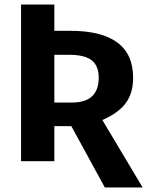

<svg xmlns="http://www.w3.org/2000/svg" viewBox="-20 -712 654 848"><path d="M443 116 295 -155H220V0H73V-692H220V-576H289Q568 -576 568 -369Q568 -300 535 -256Q502 -212 432 -182L610 116ZM220 -470V-259H297Q416 -259 416 -369Q416 -422 384.5 -446Q353 -470 286 -470Z"/></svg>

Font: Fira Sans SemiBold
Style: Regular
Weight: 600
Designer: bBox Type GmbH & Carrois Corporate GbR & Edenspiekermann AG
Foundry: bBox Type GmbH & Carrois Corporate GbR & Edenspiekermann AG
Version: Version 4.301;PS 004.301;hotconv 1.0.88;makeotf.lib2.5.64775